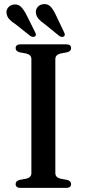

<svg xmlns="http://www.w3.org/2000/svg" viewBox="-20 -916 423 936"><path d="M249.8 -72Q249.8 -61.3 256.3 -54.6Q262.8 -47.9 274.7 -45L307.5 -38.9Q326.6 -33.7 326.6 -18.4Q326.6 -10.1 320.8 -5.1Q314.9 0 301.9 0H80.9Q68.2 0 62.2 -5.1Q56.2 -10.1 56.2 -18.4Q56.2 -33.7 75.3 -38.9L108.1 -45Q120.2 -47.9 126.6 -54.6Q133 -61.3 133 -72V-628Q133 -638.7 126.6 -645.4Q120.2 -652.1 108.1 -655L75.3 -661.1Q56.2 -666.3 56.2 -681.6Q56.2 -690.4 62.2 -695.2Q68.2 -700 80.9 -700H301.9Q314.9 -700 320.8 -695.2Q326.6 -690.4 326.6 -681.6Q326.6 -666.3 307.5 -661.1L274.7 -655Q262.8 -652.1 256.3 -645.4Q249.8 -638.7 249.8 -628ZM108.9 -843.6 151 -759.4Q154 -753.5 154.9 -748.4Q155.8 -743.2 151.5 -739.2Q147 -735.6 141 -736.1Q134.9 -736.6 128.8 -739.9L55.8 -797.9Q37.4 -809.4 26.1 -821.4Q14.8 -833.5 12 -849.9Q9.4 -866.5 19.5 -879Q29.6 -891.4 46.9 -893.9Q68.4 -896.7 82.4 -882.6Q96.4 -868.5 108.9 -843.6ZM251.9 -843.6 292.3 -759Q295.4 -752.9 295.9 -747.8Q296.3 -742.6 292 -738.8Q287.6 -735.4 281.4 -736.1Q275.1 -736.8 269.7 -740.3L196.9 -799.3Q178.9 -811.4 168 -824Q157.1 -836.5 155 -853.1Q153.2 -869.5 163.6 -881.8Q173.9 -894 191.7 -895.7Q213.2 -897.9 226.8 -883.4Q240.4 -868.9 251.9 -843.6Z"/></svg>

Font: Fraunces
Style: Regular
Weight: 900
Version: Version 1.000;[b76b70a41]